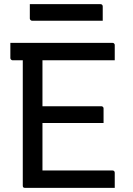

<svg xmlns="http://www.w3.org/2000/svg" viewBox="-20 -907 640 927"><path d="M30 -700H523Q527 -700 529 -698.5Q531 -697 532.5 -695Q534 -693 534 -689V-616H185V-394H469Q473 -394 475 -392.5Q477 -391 478.5 -389Q480 -387 480 -383V-313H185V-84H523Q528 -84 531 -81Q534 -78 534 -73V0H101Q98 0 96 -0.5Q94 -1 92.5 -2.5Q91 -4 90.5 -6Q90 -8 90 -11V-616H41Q38 -616 35.5 -617.5Q33 -619 31.5 -621.5Q30 -624 30 -627ZM124 -887H465Q470 -887 473 -884Q476 -881 476 -876Q476 -859 476 -842Q476 -825 476 -807H135Q132 -807 129.5 -808.5Q127 -810 125.5 -812.5Q124 -815 124 -818Q124 -836 124 -853Q124 -870 124 -887Z"/></svg>

Font: Code D OnePiece
Style: Regular
Weight: 400
Version: Version 1.085; ttfautohint (v1.8.4.7-5d5b);Nerd Fonts 3.0.2